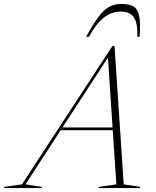

<svg xmlns="http://www.w3.org/2000/svg" viewBox="-98 -960 797 980"><path d="M533.5 -19 618 -6 616.5 0H404.5L406.5 -6L496 -19L477.5 -295.5H212L32 -19L116.5 -6L115 0H-77.5L-76 -6L14 -19L475.5 -725H486.5ZM221 -309.5H476.5L453 -666ZM519 -901Q472 -901 432.8 -870.8Q393.5 -840.5 356 -772H341.5Q378.5 -840 406.5 -876.2Q434.5 -912.5 461.5 -926.2Q488.5 -940 522 -940Q563 -940 584.5 -926.2Q606 -912.5 612.8 -876.2Q619.5 -840 614.5 -772H603Q605.5 -841.5 585.5 -871.2Q565.5 -901 519 -901Z"/></svg>

Font: Newsreader 72pt ExtraLight
Style: Italic
Weight: 275
Italic angle: -17°
Designer: Hugues Gentile
Foundry: Production Type
Version: Version 1.003; ttfautohint (v1.8.3)